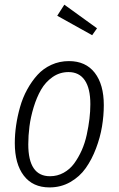

<svg xmlns="http://www.w3.org/2000/svg" viewBox="-20 -798 512 829"><path d="M257.8 -777.8 398.9 -675.8 377.9 -646 227.1 -730ZM193.8 11.2Q121.6 11.2 82.8 -39.6Q43.9 -90.3 43.9 -180.2Q43.9 -217.8 49.6 -256.8Q55.2 -295.9 66.7 -336.2Q78.1 -376.5 97.4 -411.6Q116.7 -446.8 141.6 -474.4Q166.5 -502 201.7 -518.1Q236.8 -534.2 277.8 -534.2Q350.1 -534.2 389.2 -483.6Q428.2 -433.1 428.2 -344.2Q428.2 -298.8 420.4 -251.7Q412.6 -204.6 394.5 -157Q376.5 -109.4 350.3 -72.3Q324.2 -35.2 283.7 -12Q243.2 11.2 193.8 11.2ZM195.8 -37.1Q227.5 -37.1 254.6 -52Q281.7 -66.9 300.3 -92.3Q318.8 -117.7 332.8 -148.9Q346.7 -180.2 354.5 -216.1Q362.3 -252 366.2 -284.7Q370.1 -317.4 370.1 -348.1Q370.1 -416.5 345.9 -451.7Q321.8 -486.8 275.9 -486.8Q237.8 -486.8 207 -465.3Q176.3 -443.8 157.2 -410.6Q138.2 -377.4 125.2 -334.7Q112.3 -292 107.2 -252.2Q102.1 -212.4 102.1 -174.8Q102.1 -37.1 195.8 -37.1Z"/></svg>

Font: Fira Sans Compressed Light
Style: Italic
Weight: 300
Width: 3
Italic angle: -8°
Designer: Carrois Corporate & Edenspiekermann AG
Foundry: Carrois Corporate GbR & Edenspiekermann AG
Version: Version 4.203;PS 004.203;hotconv 1.0.88;makeotf.lib2.5.64775